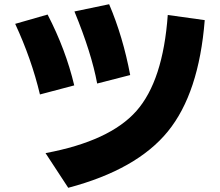

<svg xmlns="http://www.w3.org/2000/svg" viewBox="-20 -811 1040 908"><path d="M51.8 -698.2 205.1 -742.2Q291 -576.2 331.1 -407.2L168.9 -364.3Q128.9 -532.2 51.8 -698.2ZM195.3 -86.9Q499 -143.6 625 -286.1Q751 -428.7 773.4 -740.2L948.2 -715.8Q920.9 -370.1 773.9 -189.5Q627 -8.8 302.7 77.1ZM332 -756.8 496.1 -791Q561.5 -637.7 595.7 -456.1L439.5 -416Q413.1 -559.6 332 -756.8Z"/></svg>

Font: GenEi M Gothic v2 Heavy
Style: Regular
Weight: 800
Version: Version 2.0